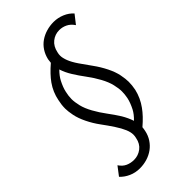

<svg xmlns="http://www.w3.org/2000/svg" viewBox="-275 -775 1060 1060"><g transform="rotate(-45 255.0 -245.5)"><path d="M144 209Q109 209 79 195.5Q49 182 29 160L68 109Q84 133 106 143Q128 153 154 153Q187 153 213.5 133Q240 113 247 75Q250 64 250 52Q250 32 239.5 7Q229 -18 208 -50Q187 -82 161.5 -116.5Q136 -151 117 -190Q98 -229 91.5 -262Q85 -295 85 -316Q85 -345 92 -376Q102 -428 133 -472Q160 -510 208 -551Q209 -563 211 -576Q218 -606 233.5 -629.5Q249 -653 271.5 -668.5Q294 -684 321.5 -692Q349 -700 378 -700Q411 -700 442 -687Q473 -674 493 -651L453 -600Q437 -624 415 -635Q393 -646 368 -646Q335 -646 309 -625.5Q283 -605 275 -566Q272 -555 272 -543Q272 -524 282 -498.5Q292 -473 313.5 -441.5Q335 -410 360.5 -375Q386 -340 405.5 -301Q425 -262 431.5 -228.5Q438 -195 438 -173Q438 -146 432 -116Q420 -64 388 -20Q361 18 314 58Q313 71 310 84Q304 113 288.5 136.5Q273 160 251 176Q229 192 201.5 200.5Q174 209 144 209ZM276 -65Q295 -33 306 0Q332 -25 345 -50Q363 -85 369 -114Q374 -139 374 -162Q374 -185 366.5 -217Q359 -249 338.5 -286.5Q318 -324 292.5 -358Q267 -392 246 -426Q226 -458 215 -492Q190 -467 177 -442Q159 -407 153 -378Q147 -352 147 -328Q147 -305 154.5 -273.5Q162 -242 182.5 -205Q203 -168 228.5 -134Q254 -100 276 -65Z"/></g></svg>

Font: Isabella Sans
Style: Italic
Weight: 400
Italic angle: -12°
Designer: Christian Thalmann (Catharsis Fonts), Cristiano Sobral
Foundry: The Isabella Sans Project Authors
Version: Version 2.026; ttfautohint (v1.8.4.7-5d5b-dirty)